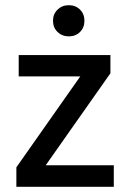

<svg xmlns="http://www.w3.org/2000/svg" viewBox="-20 -719 501 739"><path d="M418 0H43V-75L289 -425H52V-507H405V-437L156 -83H418ZM288 -682Q305 -665 305 -639Q305 -613 288 -596Q271 -579 245 -579Q219 -579 201.5 -596Q184 -613 184 -639Q184 -665 201.5 -682Q219 -699 245 -699Q271 -699 288 -682Z"/></svg>

Font: Hind Vadodara Medium
Style: Regular
Weight: 500
Designer: Hitesh Malaviya
Foundry: Indian Type Foundry
Version: Version 1.001;PS 1.0;hotconv 1.0.86;makeotf.lib2.5.63406; tt